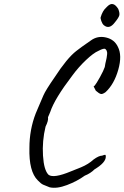

<svg xmlns="http://www.w3.org/2000/svg" viewBox="-20 -861 609 940"><path d="M506 -830Q534 -858 559 -817Q567 -797 564 -785.5Q561 -774 542 -751Q515 -715 488 -738Q481 -744 476 -758Q471 -772 473 -777Q482 -808 500 -824Q500 -824 506 -830ZM498 -94Q498 -65 443 -32Q423 -12 395 -1Q358 26 308 45Q258 64 223 56Q202 48 191 43Q180 38 165 22Q121 -21 124 -137Q124 -226 155 -306Q156 -308 169 -339Q182 -370 193 -395Q204 -420 247 -482Q308 -576 353 -611Q370 -625 425 -663Q458 -687 499 -677.5Q540 -668 557 -632Q579 -590 559 -519.5Q539 -449 497 -410Q482 -399 473.5 -401Q465 -403 449 -417Q437 -439 439 -440Q441 -441 443 -441Q452 -452 469.5 -483.5Q487 -515 493 -533Q496 -553 498.5 -561.5Q501 -570 502 -577.5Q503 -585 503.5 -588.5Q504 -592 504.5 -596.5Q505 -601 504.5 -604Q504 -607 503 -610Q503 -614 496.5 -620.5Q490 -627 462 -612Q438 -602 401 -567Q364 -532 334 -491Q247 -377 226 -313L215 -287Q218 -271 203 -241Q186 -171 190.5 -99Q195 -27 218 -5Q243 13 327 -22Q341 -27 377 -42Q413 -57 438 -80Q464 -99 480 -99Q493 -104 495.5 -103Q498 -102 498 -94Z"/></svg>

Font: Caveat
Style: Regular
Weight: 400
Designer: Pablo Impallari
Foundry: Creative Lab NY
Version: Version 1.096; ttfautohint (v1.3)